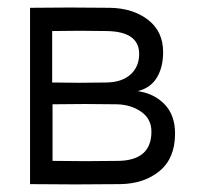

<svg xmlns="http://www.w3.org/2000/svg" viewBox="-20 -491 538 512"><path d="M119.1 -271Q191.4 -269.5 263.2 -271Q304.7 -271.5 327.9 -292.2Q351.1 -313 351.1 -347.2Q351.1 -406.7 265.1 -408.2Q191.4 -409.7 119.1 -408.2ZM60.1 0V-470.2Q165.5 -471.7 272.9 -470.2Q334.5 -469.2 374.8 -438.2Q415 -407.2 415 -352.1Q415 -311.5 398.2 -283.9Q381.3 -256.3 347.2 -248Q391.1 -241.7 418.9 -212.9Q446.8 -184.1 446.8 -134.8Q446.8 -69.3 405.8 -35.2Q364.7 -1 300.8 0Q180.2 1.5 60.1 0ZM120.1 -62Q208 -60.5 295.9 -62Q383.8 -63.5 383.8 -140.1Q383.8 -173.8 356.7 -192.9Q329.6 -211.9 292 -212.9Q205.1 -214.4 120.1 -212.9Z"/></svg>

Font: Kreadon
Style: Regular
Weight: 400
Designer: kohakuno
Foundry: StudioGnu
Version: Version 1.000;Glyphs 3.1.2 (3151)